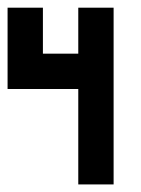

<svg xmlns="http://www.w3.org/2000/svg" viewBox="-20 -487 373 507"><path d="M93.3 -466.7V-345.3H186.7V-466.7H280V0H186.7V-252H0V-466.7Z"/></svg>

Font: Qahiri
Style: Regular
Weight: 400
Designer: Khaled Hosny
Foundry: Alif Type
Version: Version 3.00